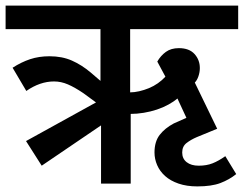

<svg xmlns="http://www.w3.org/2000/svg" viewBox="-30 -656 871 686"><path d="M746 -196 673 -166Q652 -157 636.5 -145Q621 -133 621 -111Q621 -89 637 -76.5Q653 -64 680 -64Q708 -64 729.5 -72.5Q751 -81 775 -98L814 -34Q789 -14 757.5 -2Q726 10 675 10Q637 10 608 0Q579 -10 560 -27Q541 -44 531.5 -66Q522 -88 522 -111Q522 -150 540.5 -174Q559 -198 591 -215L636 -235L604 -304Q591 -293 572 -282.5Q553 -272 530.5 -264.5Q508 -257 483.5 -253Q459 -249 437 -249V0H331V-208L119 -64L63 -152L313 -290L268 -323Q237 -344 212.5 -354.5Q188 -365 163 -365Q113 -365 64 -331L15 -414Q46 -434 77.5 -444.5Q109 -455 147 -455Q192 -455 227 -439.5Q262 -424 294 -397L329 -367V-552H-10V-636H821V-552H435V-326Q450 -326 467.5 -330Q485 -334 502 -341Q519 -348 534 -358.5Q549 -369 561 -382L532 -436Q544 -457 562.5 -470.5Q581 -484 609 -484Q646 -484 665 -463Q684 -442 684 -413Q684 -398 679 -383.5Q674 -369 666 -361Z"/></svg>

Font: Ek Mukta SemiBold
Style: Regular
Weight: 600
Designer: Girish Dalvi and Yashodeep Gholap
Foundry: Ek Type
Version: Version 2.538;PS 1.002;hotconv 16.6.51;makeotf.lib2.5.65220;